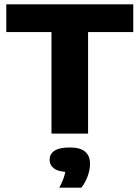

<svg xmlns="http://www.w3.org/2000/svg" viewBox="-20 -615 642 884"><path d="M217 0V-467.5H9V-595H593.5V-467.5H385.5V0ZM253 249Q270.5 216 276.8 192.8Q283 169.5 283 145L313 177H301.5Q251.5 177 230 161.5Q208.5 146 208.5 120.5Q208.5 94 230.8 79Q253 64 301 64Q350 64 372.2 83.5Q394.5 103 394.5 139Q394.5 165.5 383.8 195.8Q373 226 354.5 249Z"/></svg>

Font: Encode Sans SC SemiExpanded
Style: Bold
Weight: 700
Width: 6
Designer: Multiple Designers
Foundry: Impallari Type
Version: Version 3.002